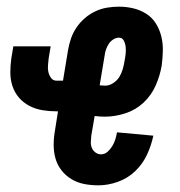

<svg xmlns="http://www.w3.org/2000/svg" viewBox="-20 -548 540 576"><path d="M275 8Q253 8 232.5 4Q212 0 194.5 -10.5Q177 -21 164.5 -37Q152 -53 146.5 -72.5Q141 -92 141 -113.5Q141 -135 145 -157L154 -214H149Q128 -214 107 -217.5Q86 -221 68 -230.5Q50 -240 37 -255Q24 -270 17.5 -289.5Q11 -309 11 -330.5Q11 -352 14 -373L20 -409H132L126 -373Q125 -363 124 -352.5Q123 -342 125 -332.5Q127 -323 133 -314.5Q139 -306 149 -306H169L184 -397Q187 -415 193 -432.5Q199 -450 209.5 -465.5Q220 -481 234.5 -493.5Q249 -506 266 -514Q283 -522 301 -525Q319 -528 337 -528Q359 -528 380 -523Q401 -518 419 -506.5Q437 -495 448 -477Q459 -459 464 -438.5Q469 -418 468.5 -395.5Q468 -373 465 -351Q460 -321 447 -291.5Q434 -262 410.5 -240Q387 -218 356 -208Q325 -198 295 -198Q287 -198 279.5 -198.5Q272 -199 264 -200L254 -142Q253 -132 252.5 -122.5Q252 -113 255.5 -104.5Q259 -96 266.5 -90.5Q274 -85 283 -85Q294 -85 302.5 -92.5Q311 -100 317 -110Q323 -120 326 -130Q329 -140 331 -151L440 -141Q434 -112 421 -84Q408 -56 385.5 -34.5Q363 -13 333.5 -2.5Q304 8 275 8ZM296 -291Q308 -291 320 -299Q332 -307 338.5 -318Q345 -329 348.5 -341.5Q352 -354 354 -367Q356 -377 357 -387Q358 -397 357 -407Q356 -417 351.5 -426Q347 -435 337 -435Q328 -435 319.5 -429.5Q311 -424 306 -416Q301 -408 298 -399.5Q295 -391 294 -382L279 -292Q283 -292 287.5 -291.5Q292 -291 296 -291Z"/></svg>

Font: Iosevka Term Curly Heavy
Style: Italic
Weight: 900
Italic angle: -9°
Designer: Belleve Invis
Foundry: Belleve Invis
Version: Version 32.3.0